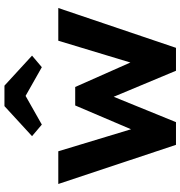

<svg xmlns="http://www.w3.org/2000/svg" viewBox="6 -817 811 863"><g transform="rotate(-90 411.5 -385.5)"><path d="M192 0 16 -529H163L262 -202L369 -453H452L562 -205L660 -529H807L628 0H525L408 -280L294 0ZM283 -603 231 -647 366 -771H458L593 -647L541 -603L412 -676Z"/></g></svg>

Font: Readex Pro SemiBold
Style: Regular
Weight: 600
Designer: Bonnie Shaver-Troup, Thomas Jockin
Foundry: Lexend
Version: Version 1.204; ttfautohint (v1.8.4.7-5d5b)